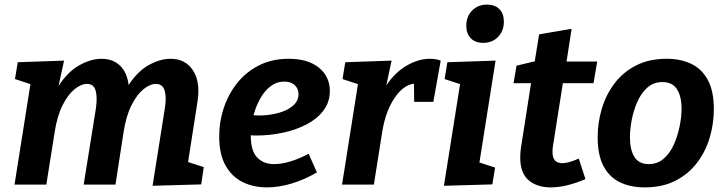

<svg xmlns="http://www.w3.org/2000/svg" viewBox="-20 -801 3145 833"><path d="M642 5 695 -330Q703 -378 694.5 -407.5Q686 -437 656 -437Q631 -437 602.5 -414Q574 -391 550.5 -344.5Q527 -298 516 -227L481 0H343L396 -330Q403 -378 395 -407.5Q387 -437 357 -437Q332 -437 303.5 -414Q275 -391 251.5 -344.5Q228 -298 217 -227L181 0H43L112 -436L45 -458L57 -531L258 -538L234 -428Q274 -490 324.5 -518Q375 -546 420 -546Q470 -546 501 -516Q532 -486 538 -432Q577 -492 626 -519Q675 -546 720 -546Q784 -546 817 -496Q850 -446 837 -361L796 -98L864 -76L853 -1Z M1138 12Q1080 12 1033 -11Q986 -34 958.5 -83Q931 -132 931 -210Q931 -274 951.5 -334.5Q972 -395 1010.5 -442.5Q1049 -490 1105 -518Q1161 -546 1232 -546Q1316 -546 1363.5 -507.5Q1411 -469 1411 -406Q1411 -359 1384 -322.5Q1357 -286 1311.5 -262Q1266 -238 1208.5 -225.5Q1151 -213 1089 -213Q1078 -213 1068 -214V-213Q1068 -147 1095.5 -118Q1123 -89 1169 -89Q1201 -89 1239.5 -100.5Q1278 -112 1319 -134L1355 -53Q1300 -21 1244.5 -4.5Q1189 12 1138 12ZM1213 -447Q1180 -447 1153.5 -426.5Q1127 -406 1108.5 -372.5Q1090 -339 1080 -301Q1091 -300 1104 -300Q1145 -300 1184.5 -310Q1224 -320 1249.5 -341Q1275 -362 1275 -392Q1275 -417 1258.5 -432Q1242 -447 1213 -447Z M1464 0 1533 -436 1466 -458 1478 -531 1679 -538 1656 -431Q1695 -488 1745.5 -517Q1796 -546 1845 -546Q1872 -546 1892 -538L1860 -359H1777L1776 -438Q1729 -432 1690.5 -374Q1652 -316 1638 -227L1602 0Z M1906 5 1976 -436 1909 -458 1921 -531 2130 -538 2060 -96 2128 -74 2116 -1ZM2076 -615Q2042 -615 2022.5 -635Q2003 -655 2003 -689Q2003 -730 2028.5 -755.5Q2054 -781 2093 -781Q2127 -781 2146.5 -761.5Q2166 -742 2166 -707Q2166 -667 2141 -641Q2116 -615 2076 -615Z M2520 -24Q2436 12 2369 12Q2310 12 2273.5 -19Q2237 -50 2237 -118Q2237 -136 2240 -159L2284 -440H2208L2221 -516L2300 -535L2319 -652L2460 -676L2438 -534H2571L2555 -440H2422L2379 -167Q2378 -162 2377.5 -155.5Q2377 -149 2377 -143Q2377 -116 2388 -104.5Q2399 -93 2420 -93Q2434 -93 2452.5 -98.5Q2471 -104 2491 -113Z M2873 -546Q2933 -546 2979 -524Q3025 -502 3051 -454Q3077 -406 3077 -327Q3077 -264 3059 -203.5Q3041 -143 3004 -94.5Q2967 -46 2910.5 -17Q2854 12 2777 12Q2716 12 2670 -10Q2624 -32 2598.5 -80Q2573 -128 2573 -206Q2573 -269 2591 -329.5Q2609 -390 2646 -439Q2683 -488 2739.5 -517Q2796 -546 2873 -546ZM2854 -445Q2815 -445 2788 -420.5Q2761 -396 2744.5 -358Q2728 -320 2720.5 -279.5Q2713 -239 2713 -206Q2713 -151 2732.5 -120Q2752 -89 2795 -89Q2833 -89 2860.5 -113.5Q2888 -138 2904.5 -176Q2921 -214 2929 -255Q2937 -296 2937 -329Q2937 -383 2917 -414Q2897 -445 2854 -445Z"/></svg>

Font: Bitter
Style: Bold Italic
Weight: 700
Italic angle: -9°
Designer: Sol Matas, and Bitter project Authors
Foundry: Sol Matas
Version: Version 2.001